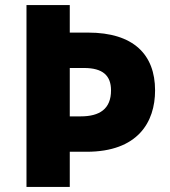

<svg xmlns="http://www.w3.org/2000/svg" viewBox="-20 -734 668 754"><path d="M589 -379C589 -520 504 -606 326 -606H254V-714H84V0H254V-138H320C521 -138 589 -254 589 -379ZM297 -277H254V-467H310C384 -467 416 -437 416 -379C416 -306 371 -277 297 -277Z"/></svg>

Font: Noto Sans Bengali UI ExtraBold
Style: Regular
Weight: 800
Designer: Jelle Bosma - Monotype Design Team
Foundry: Monotype Imaging Inc.
Version: Version 2.003